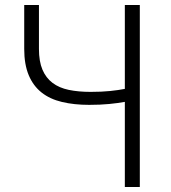

<svg xmlns="http://www.w3.org/2000/svg" viewBox="-20 -749 686 769"><path d="M136 -729V-553Q136 -503 150 -470Q164 -437 190.5 -417Q217 -397 255.5 -389Q294 -381 343 -381Q387 -381 421 -384.5Q455 -388 480 -393V-729H540V0H480V-341Q453 -336 417.5 -332.5Q382 -329 337 -329Q277 -329 228.5 -340.5Q180 -352 146.5 -378.5Q113 -405 95 -448Q77 -491 77 -553V-729Z"/></svg>

Font: Kinto Sans Light
Style: Regular
Weight: 300
Designer: Authors: Ryoko NISHIZUKA  (kana & ideographs); Paul D. Hunt (Latin, Greek & Cyrillic); Wenlong ZHANG  (bopomofo); Sandol
Foundry: Adobe Systems Incorporated, ookami Inc.
Version: Version 0.001